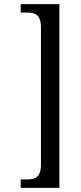

<svg xmlns="http://www.w3.org/2000/svg" viewBox="-20 -780 392 928"><path d="M80 128H267V-760H80V-719H113C149 -719 178 -710 178 -647V15C178 78 149 87 113 87H80Z"/></svg>

Font: Noto Serif Devanagari ExtraCondensed
Style: Regular
Weight: 400
Width: 2
Designer: Universal Thirst, Indian Type Foundry and the Monotype Design Team
Foundry: Monotype Imaging Inc.
Version: Version 2.004